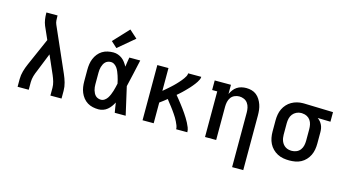

<svg xmlns="http://www.w3.org/2000/svg" viewBox="-101 -1180 3203 1781"><g transform="rotate(15 1500.0 -289.5)"><path d="M89 0V-74Q89 -113 100 -151.5Q111 -190 127 -226L243 -490L189 -612Q178 -639 173.5 -668.5Q169 -698 169 -728V-735H276V-728Q276 -708 277.5 -687.5Q279 -667 287 -649L473 -226Q489 -190 500 -151.5Q511 -113 511 -74V0H404V-74Q404 -103 395.5 -132Q387 -161 375 -189L297 -367L226 -190Q220 -176 214.5 -162Q209 -148 205 -133.5Q201 -119 198.5 -104Q196 -89 196 -74V0Z M866 8Q839 8 811.5 2Q784 -4 760.5 -18.5Q737 -33 719.5 -55Q702 -77 691.5 -102.5Q681 -128 677 -155Q673 -182 673 -210V-320Q673 -348 677 -375Q681 -402 691.5 -427.5Q702 -453 719.5 -475Q737 -497 760.5 -511.5Q784 -526 811.5 -532Q839 -538 866 -538Q889 -538 910.5 -530.5Q932 -523 950 -509.5Q968 -496 981.5 -477.5Q995 -459 1006 -439Q1009 -462 1012.5 -484.5Q1016 -507 1020 -530H1125Q1110 -465 1096 -399Q1082 -333 1066 -268Q1082 -201 1096.5 -134Q1111 -67 1127 0H1022Q1018 -24 1014 -47.5Q1010 -71 1007 -95Q996 -74 982.5 -55.5Q969 -37 951 -22Q933 -7 911 0.5Q889 8 866 8ZM866 -84Q885 -84 901.5 -96Q918 -108 928 -124Q938 -140 945.5 -158Q953 -176 958.5 -194Q964 -212 968.5 -231Q973 -250 977 -268Q973 -287 968.5 -305Q964 -323 958 -340.5Q952 -358 945 -375.5Q938 -393 927.5 -408.5Q917 -424 901 -435Q885 -446 866 -446Q852 -446 838 -441Q824 -436 814 -426Q804 -416 797.5 -403Q791 -390 787 -376.5Q783 -363 781.5 -348.5Q780 -334 780 -320V-210Q780 -196 781.5 -181.5Q783 -167 787 -153.5Q791 -140 797.5 -127Q804 -114 814 -104Q824 -94 838 -89Q852 -84 866 -84ZM881 -584 824 -636 962 -784 1038 -716Z M1289 0V-530H1396V-311Q1408 -321 1419 -330.5Q1430 -340 1441 -349.5Q1452 -359 1463 -369Q1474 -379 1484.5 -389Q1495 -399 1505 -409.5Q1515 -420 1525 -431Q1535 -442 1544.5 -453.5Q1554 -465 1562.5 -477Q1571 -489 1578 -502Q1585 -515 1585 -530H1711Q1711 -516 1704.5 -502.5Q1698 -489 1690.5 -477Q1683 -465 1674 -453.5Q1665 -442 1656 -431Q1647 -420 1637 -409Q1627 -398 1617 -388Q1607 -378 1597 -367.5Q1587 -357 1576.5 -347.5Q1566 -338 1555 -328Q1544 -318 1533 -309Q1548 -291 1562 -273.5Q1576 -256 1590 -238Q1604 -220 1617.5 -201.5Q1631 -183 1644 -164Q1657 -145 1669 -125.5Q1681 -106 1691.5 -86Q1702 -66 1710.5 -44.5Q1719 -23 1719 0H1612Q1612 -18 1605 -35.5Q1598 -53 1590 -69.5Q1582 -86 1572.5 -102Q1563 -118 1552.5 -133Q1542 -148 1531.5 -163Q1521 -178 1509.5 -192.5Q1498 -207 1486.5 -221.5Q1475 -236 1464 -251Q1447 -237 1430 -224Q1413 -211 1396 -199V0Z M2204 205V-320Q2204 -343 2199 -366Q2194 -389 2180.5 -408Q2167 -427 2145 -436.5Q2123 -446 2100 -446Q2077 -446 2055 -436.5Q2033 -427 2019.5 -408Q2006 -389 2001 -366Q1996 -343 1996 -320V0H1889V-438H1840V-530H1996V-442Q2006 -463 2020 -482Q2034 -501 2053.5 -514Q2073 -527 2096 -532.5Q2119 -538 2143 -538Q2169 -538 2194.5 -531Q2220 -524 2240 -508Q2260 -492 2274 -469.5Q2288 -447 2296.5 -422.5Q2305 -398 2308 -372Q2311 -346 2311 -320V205Z M2699 8Q2670 8 2641 3Q2612 -2 2586 -15.5Q2560 -29 2539 -50Q2518 -71 2505 -97Q2492 -123 2486.5 -152Q2481 -181 2481 -210V-320Q2481 -348 2486 -376Q2491 -404 2503 -429Q2515 -454 2534 -475Q2553 -496 2577.5 -510Q2602 -524 2629.5 -531Q2657 -538 2685 -538Q2689 -538 2692.5 -538Q2696 -538 2700 -538L2976 -530V-438L2853 -441Q2867 -431 2878.5 -417.5Q2890 -404 2897.5 -388Q2905 -372 2908 -354.5Q2911 -337 2911 -320V-210Q2911 -181 2906 -152.5Q2901 -124 2888.5 -98Q2876 -72 2856 -50.5Q2836 -29 2810.5 -15.5Q2785 -2 2756.5 3Q2728 8 2699 8ZM2699 -84Q2722 -84 2744 -93.5Q2766 -103 2780 -122Q2794 -141 2799 -164Q2804 -187 2804 -210V-320Q2804 -342 2799.5 -364Q2795 -386 2782.5 -404.5Q2770 -423 2750 -433.5Q2730 -444 2708 -445L2700 -446Q2698 -446 2696.5 -446Q2695 -446 2693 -446Q2670 -446 2648.5 -435.5Q2627 -425 2613 -407Q2599 -389 2593.5 -366Q2588 -343 2588 -320V-210Q2588 -194 2590.5 -178.5Q2593 -163 2599 -148Q2605 -133 2615 -120.5Q2625 -108 2638.5 -99.5Q2652 -91 2667.5 -87.5Q2683 -84 2699 -84Z"/></g></svg>

Font: Iosevka Curly Slab SmBdEx
Style: Regular
Weight: 600
Width: 7
Monospace: yes
Designer: Belleve Invis
Foundry: Belleve Invis
Version: Version 11.1.0; ttfautohint (v1.8.3)